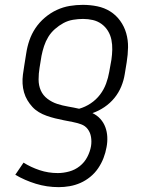

<svg xmlns="http://www.w3.org/2000/svg" viewBox="-20 -548 640 791"><path d="M222 223Q173 223 127.5 209Q82 195 43 172L77 122Q107 141 143 153Q179 165 218 165Q241 165 265 158.5Q289 152 308.5 136.5Q328 121 339.5 99Q351 77 355 54Q358 35 355 16.5Q352 -2 341.5 -16Q331 -30 314 -36Q297 -42 279 -45.5Q261 -49 243 -52.5Q225 -56 207 -60.5Q189 -65 172 -71Q155 -77 140 -86Q125 -95 113.5 -107.5Q102 -120 93 -135Q84 -150 79 -167.5Q74 -185 73 -203.5Q72 -222 74.5 -241Q77 -260 80 -278L88 -328Q92 -355 101 -381.5Q110 -408 126 -432Q142 -456 165 -475.5Q188 -495 214 -507Q240 -519 267 -523.5Q294 -528 321 -528Q352 -528 381 -522Q410 -516 434 -501Q458 -486 475 -462.5Q492 -439 500 -411Q508 -383 507.5 -353Q507 -323 502 -292L494 -243Q490 -217 479.5 -191.5Q469 -166 451.5 -144.5Q434 -123 410.5 -107Q387 -91 361 -82Q380 -73 393.5 -58Q407 -43 414 -24Q421 -5 422 16Q423 37 419 58Q415 81 406.5 103Q398 125 384.5 145Q371 165 352 180.5Q333 196 311.5 205.5Q290 215 267 219Q244 223 222 223ZM306 -100Q331 -107 353.5 -122Q376 -137 392 -158Q408 -179 417 -203.5Q426 -228 430 -252L439 -302Q442 -323 442.5 -343.5Q443 -364 439 -384Q435 -404 424.5 -421Q414 -438 398 -449.5Q382 -461 362.5 -465.5Q343 -470 322 -470Q302 -470 281 -466.5Q260 -463 241.5 -453Q223 -443 206.5 -428.5Q190 -414 179 -396Q168 -378 161.5 -358Q155 -338 151 -318L143 -269Q139 -245 139 -220.5Q139 -196 148 -175.5Q157 -155 175.5 -141Q194 -127 215.5 -120Q237 -113 260.5 -109Q284 -105 306 -100Z"/></svg>

Font: Iosevka HT Light Extended
Style: Italic
Weight: 300
Width: 7
Italic angle: -9°
Monospace: yes
Designer: Belleve Invis
Foundry: Belleve Invis
Version: Version 32.3.0; ttfautohint (v1.8.4)